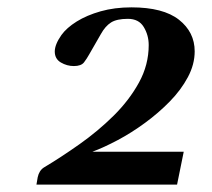

<svg xmlns="http://www.w3.org/2000/svg" viewBox="-20 -873 576 522"><path d="M79.1 -371.1 82.5 -391.1Q86.4 -409.2 99.1 -417.5Q146.5 -445.8 196.5 -481.2Q246.6 -516.6 289.1 -558.6Q331.5 -600.6 357.9 -648.7Q384.3 -696.8 384.3 -750.5Q384.3 -777.3 370.8 -799.6Q357.4 -821.8 327.6 -821.8Q297.4 -821.8 281.7 -811.8Q266.1 -801.8 254.2 -780.3Q242.2 -758.8 222.2 -724.6Q216.3 -713.9 208.5 -703.6Q200.7 -693.4 180.7 -693.4Q162.1 -693.4 145.5 -703.1Q128.9 -712.9 128.9 -732.9Q128.9 -752 147 -777.8Q161.1 -797.4 188.5 -814.5Q215.8 -831.5 253.7 -842.3Q291.5 -853 337.4 -853Q423.8 -853 466.6 -819.3Q509.3 -785.6 509.3 -733.4Q509.3 -697.8 490.7 -663.1Q472.2 -628.4 441.7 -597.2Q411.1 -565.9 374.5 -539.1Q337.9 -512.2 300.3 -492.2Q262.7 -472.2 231 -460.4H479.5L461.4 -371.1Z"/></svg>

Font: Gelasio SemiBold
Style: Italic
Weight: 600
Italic angle: -8.5°
Designer: Eben Sorkin
Foundry: Eben Sorkin
Version: Version 1.008